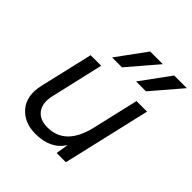

<svg xmlns="http://www.w3.org/2000/svg" viewBox="-201 -881 1030 1030"><g transform="rotate(45 314.5 -366.0)"><path d="M447 -740 304 -573H229L351 -740ZM486 -573H411L533 -740H629ZM426 -237 487 -500H567L451 0H381L393 -72Q343 8 228 8Q142 8 94.5 -48Q47 -104 69 -199L139 -500H219L150 -201Q135 -136 162.5 -99Q190 -62 249 -62Q385 -62 426 -237Z"/></g></svg>

Font: Elaine Sans
Style: Italic
Weight: 400
Italic angle: -13°
Designer: Wei Huang
Foundry: Wei Huang
Version: Version 2.001;December 24, 2019;FontCreator 12.0.0.2547 64-b